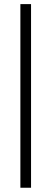

<svg xmlns="http://www.w3.org/2000/svg" viewBox="-20 -718 248 924"><path d="M129.4 -698.2V185.5H78.1V-698.2Z"/></svg>

Font: Voltera Light
Style: Light
Weight: 300
Designer: Bernd Montag
Version: Version 1.301